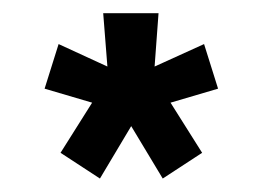

<svg xmlns="http://www.w3.org/2000/svg" viewBox="-20 -739 394 288"><path d="M46.9 -606 67.9 -672.9 141.1 -639.2 134.8 -719.2H217.8L211.9 -639.2L286.1 -672.9L307.1 -606L235.8 -585L283.2 -509.8L224.1 -471.2L176.8 -549.8L129.9 -471.2L70.8 -509.8L118.2 -585Z"/></svg>

Font: Raleway ExtraBold
Style: Regular
Weight: 800
Designer: Matt McInerney, Pablo Impallari, Rodrigo Fuenzalida
Foundry: Matt McInerney, Pablo Impallari, Rodrigo Fuenzalida
Version: Version 3.000g; ttfautohint (v1.5) -l 8 -r 28 -G 28 -x 14 -D